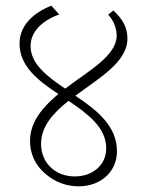

<svg xmlns="http://www.w3.org/2000/svg" viewBox="-20 -655 519 678"><path d="M258 3C334 3 393 -47 393 -121C393 -211 321 -267 246 -317C331 -380 430 -436 430 -519C430 -560 411 -590 380 -618L362 -603C377 -588 392 -560 392 -529C392 -459 295 -406 210 -342C145 -386 88 -430 88 -492C88 -544 129 -582 189 -604L161 -635C97 -609 49 -565 49 -501C49 -421 115 -370 186 -323C131 -277 86 -225 86 -157C86 -111 105 -70 143 -39C175 -12 215 3 258 3ZM125 -147C125 -209 168 -256 222 -299C291 -252 355 -205 355 -131C355 -72 307 -32 244 -32C176 -32 125 -79 125 -147Z"/></svg>

Font: Noto Serif Devanagari SemiCondensed ExtraLight
Style: Regular
Weight: 200
Width: 4
Designer: Universal Thirst, Indian Type Foundry and the Monotype Design Team
Foundry: Monotype Imaging Inc.
Version: Version 2.004